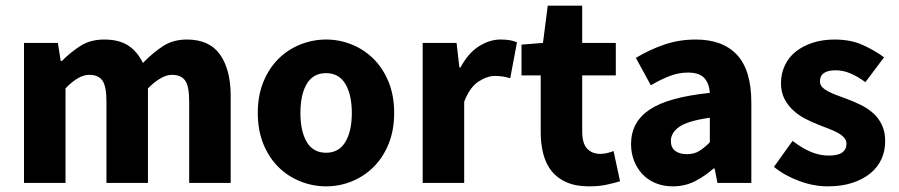

<svg xmlns="http://www.w3.org/2000/svg" viewBox="-20 -648 3183 680"><path d="M65 0V-496H185L195 -432H199Q230 -463 265 -485.5Q300 -508 349 -508Q402 -508 434.5 -486.5Q467 -465 486 -425Q519 -459 555.5 -483.5Q592 -508 642 -508Q722 -508 759.5 -454.5Q797 -401 797 -308V0H650V-289Q650 -343 635.5 -363Q621 -383 589 -383Q552 -383 504 -335V0H357V-289Q357 -343 342.5 -363Q328 -383 296 -383Q258 -383 212 -335V0Z M1135 12Q1088 12 1044 -5.5Q1000 -23 966.5 -56Q933 -89 913 -137.5Q893 -186 893 -248Q893 -310 913 -358.5Q933 -407 966.5 -440Q1000 -473 1044 -490.5Q1088 -508 1135 -508Q1182 -508 1225.5 -490.5Q1269 -473 1302.5 -440Q1336 -407 1356 -358.5Q1376 -310 1376 -248Q1376 -186 1356 -137.5Q1336 -89 1302.5 -56Q1269 -23 1225.5 -5.5Q1182 12 1135 12ZM1135 -107Q1180 -107 1203 -145Q1226 -183 1226 -248Q1226 -313 1203 -351Q1180 -389 1135 -389Q1089 -389 1066.5 -351Q1044 -313 1044 -248Q1044 -183 1066.5 -145Q1089 -107 1135 -107Z M1477 0V-496H1597L1607 -409H1611Q1638 -460 1676 -484Q1714 -508 1752 -508Q1773 -508 1786.5 -505.5Q1800 -503 1811 -498L1787 -371Q1773 -375 1761 -377Q1749 -379 1733 -379Q1705 -379 1674.5 -359Q1644 -339 1624 -288V0Z M2066 12Q2020 12 1987.5 -2Q1955 -16 1934.5 -41Q1914 -66 1904.5 -101.5Q1895 -137 1895 -180V-381H1827V-490L1903 -496L1920 -628H2042V-496H2161V-381H2042V-182Q2042 -140 2059.5 -121.5Q2077 -103 2106 -103Q2118 -103 2130.5 -106Q2143 -109 2153 -113L2176 -6Q2156 0 2129 6Q2102 12 2066 12Z M2363 12Q2329 12 2301.5 0.5Q2274 -11 2255 -31.5Q2236 -52 2225.5 -79Q2215 -106 2215 -138Q2215 -216 2281 -260Q2347 -304 2494 -319Q2492 -352 2474.5 -371.5Q2457 -391 2416 -391Q2384 -391 2352.5 -379Q2321 -367 2285 -346L2232 -443Q2280 -472 2332.5 -490Q2385 -508 2444 -508Q2540 -508 2590.5 -453.5Q2641 -399 2641 -284V0H2521L2511 -51H2507Q2475 -23 2440 -5.5Q2405 12 2363 12ZM2413 -102Q2438 -102 2456 -113Q2474 -124 2494 -144V-231Q2416 -220 2386 -199Q2356 -178 2356 -149Q2356 -125 2371.5 -113.5Q2387 -102 2413 -102Z M2911 12Q2862 12 2810.5 -7Q2759 -26 2721 -57L2787 -149Q2821 -123 2852 -110Q2883 -97 2915 -97Q2948 -97 2963 -108Q2978 -119 2978 -139Q2978 -151 2969.5 -160.5Q2961 -170 2946.5 -178Q2932 -186 2914 -192.5Q2896 -199 2877 -207Q2854 -216 2831 -228Q2808 -240 2789 -257.5Q2770 -275 2758 -298.5Q2746 -322 2746 -353Q2746 -387 2759.5 -416Q2773 -445 2798 -465Q2823 -485 2858 -496.5Q2893 -508 2936 -508Q2993 -508 3036 -488.5Q3079 -469 3111 -445L3045 -357Q3018 -377 2992 -388Q2966 -399 2940 -399Q2884 -399 2884 -360Q2884 -348 2892 -339.5Q2900 -331 2913.5 -324Q2927 -317 2944.5 -310.5Q2962 -304 2981 -297Q3005 -288 3028.5 -276.5Q3052 -265 3071.5 -248Q3091 -231 3103 -206.5Q3115 -182 3115 -148Q3115 -114 3102 -85Q3089 -56 3063 -34.5Q3037 -13 2999 -0.5Q2961 12 2911 12Z"/></svg>

Font: TT Toshiba Sans
Style: Bold
Weight: 700
Designer: Paul D. Hunt
Foundry: Toshiba Corporation
Version: Version 2.020;PS 2.000;hotconv 1.0.86;makeotf.lib2.5.63406